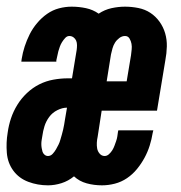

<svg xmlns="http://www.w3.org/2000/svg" viewBox="-23 -548 543 576"><path d="M283 8Q259 8 237 2Q215 -4 199 -19Q182 -5 161.5 1.5Q141 8 121 8Q90 8 62 -2.5Q34 -13 17 -36Q0 -59 -2.5 -89.5Q-5 -120 0 -150Q3 -172 10 -193Q17 -214 29 -233.5Q41 -253 58 -269Q75 -285 95 -295Q115 -305 137 -309Q159 -313 180 -313H193L207 -398Q208 -405 208 -412.5Q208 -420 205.5 -426Q203 -432 197.5 -436Q192 -440 185 -440Q178 -440 172.5 -434Q167 -428 163 -421.5Q159 -415 156.5 -408Q154 -401 152 -394Q150 -387 149 -380.5Q148 -374 146 -367V-363H41L42 -371Q45 -390 51 -408.5Q57 -427 66 -445Q75 -463 88.5 -479Q102 -495 118.5 -506.5Q135 -518 154 -523Q173 -528 192 -528Q214 -528 235 -523.5Q256 -519 273 -507Q291 -519 311.5 -523.5Q332 -528 352 -528Q372 -528 392 -524Q412 -520 428 -509.5Q444 -499 455.5 -483Q467 -467 472.5 -448Q478 -429 477.5 -408.5Q477 -388 473 -367L448 -216H282L270 -138Q268 -129 267.5 -120Q267 -111 268.5 -102.5Q270 -94 276 -87Q282 -80 291 -80Q298 -80 304 -85.5Q310 -91 314 -97.5Q318 -104 320.5 -111Q323 -118 325.5 -125Q328 -132 329 -139Q330 -146 331 -153L332 -157H437L435 -149Q432 -130 426 -111Q420 -92 410.5 -74.5Q401 -57 388 -41Q375 -25 358 -13.5Q341 -2 321.5 3Q302 8 283 8ZM297 -304H357L370 -382Q371 -391 372 -399.5Q373 -408 371.5 -416.5Q370 -425 365.5 -432.5Q361 -440 352 -440Q343 -440 335 -434Q327 -428 322 -420Q317 -412 314.5 -403Q312 -394 310 -385ZM121 -80Q129 -80 135 -86.5Q141 -93 145 -100Q149 -107 152.5 -114Q156 -121 158 -128.5Q160 -136 162.5 -144Q165 -152 166.5 -159.5Q168 -167 169.5 -174.5Q171 -182 172 -190L178 -225Q164 -225 149 -217.5Q134 -210 124.5 -197Q115 -184 110.5 -169.5Q106 -155 104 -140Q103 -134 102 -128Q101 -122 101 -116Q101 -110 102 -104Q103 -98 104.5 -93Q106 -88 110.5 -84Q115 -80 121 -80Z"/></svg>

Font: Iosevka Extrabold Oblique
Style: Regular
Weight: 800
Italic angle: -9°
Monospace: yes
Designer: Belleve Invis
Foundry: Belleve Invis
Version: Version 32.5.0; ttfautohint (v1.8.4)